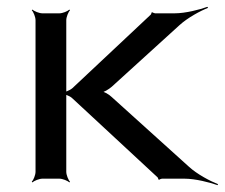

<svg xmlns="http://www.w3.org/2000/svg" viewBox="-20 -523 658 562"><path d="M533 -35 307 -239C299 -247 283 -256 275 -256V-252C283 -252 299 -262 307 -269L505 -449C529 -471 566 -491 589 -500L587 -503C565 -495 523 -484 491 -484H434C432 -484 427 -486 427 -487L423 -486C424 -485 422 -480 420 -479L192 -265C184 -258 168 -252 160 -252V-248C168 -248 184 -243 192 -235L440 -5C442 -4 444 1 443 2L447 3C447 2 452 0 454 0H520C552 0 594 11 617 19L618 16C595 7 557 -13 533 -35ZM174 -20V-464C174 -473 180 -488 185 -493L183 -495C178 -490 163 -484 154 -484H104C95 -484 80 -490 75 -495L73 -493C78 -488 84 -473 84 -464V-20C84 -11 78 4 73 9L75 11C80 6 95 0 104 0H154C163 0 178 6 183 11L185 9C180 4 174 -11 174 -20Z"/></svg>

Font: Gamestation Storm
Style: Regular
Weight: 400
Designer: Jonas Hecksher
Foundry: Jonas Hecksher, Playtypeª, e-types AS
Version: Version 1.003